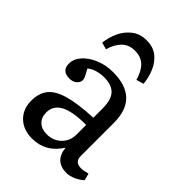

<svg xmlns="http://www.w3.org/2000/svg" viewBox="-222 -864 984 984"><g transform="rotate(45 269.5 -372.0)"><path d="M192 14Q129 14 90.5 -23Q52 -60 52 -121Q52 -176 79.5 -210Q107 -244 170 -261.5Q233 -279 339 -284V-352Q339 -414 313 -442Q287 -470 231 -470Q204 -470 177.5 -461.5Q151 -453 139 -440Q165 -397 165 -384Q165 -365 149.5 -352Q134 -339 111 -339Q54 -339 54 -391Q54 -426 80.5 -455.5Q107 -485 150.5 -503Q194 -521 245 -521Q432 -521 432 -341V-100Q432 -56 477 -56Q488 -56 499 -58Q510 -60 524 -64L534 -26Q516 -9 490 2.5Q464 14 442 14Q356 14 347 -75Q291 14 192 14ZM230 -55Q277 -55 308 -85.5Q339 -116 339 -161V-232Q242 -232 195.5 -207.5Q149 -183 149 -132Q149 -96 171 -75.5Q193 -55 230 -55ZM252 -758Q300 -758 330.5 -733.5Q361 -709 377.5 -670.5Q394 -632 398 -589L358 -577Q344 -627 317.5 -652.5Q291 -678 247 -678Q202 -678 175 -649.5Q148 -621 137 -578L99 -588Q103 -628 120.5 -667Q138 -706 171 -732Q204 -758 252 -758Z"/></g></svg>

Font: Literata 12pt
Style: Regular
Weight: 400
Designer: Latin by Veronika Burian and Jose Scaglione. Greek by Irene Vlachou. Cyrillic by Vera Evstafieva.
Foundry: TypeTogether
Version: Version 3.002